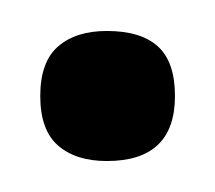

<svg xmlns="http://www.w3.org/2000/svg" viewBox="-20 -93 139 124"><path d="M49 11Q29 11 17.5 1Q6 -9 6 -31Q6 -53 17.5 -63Q29 -73 49 -73Q71 -73 82 -63Q93 -53 93 -31Q93 11 49 11Z"/></svg>

Font: Bricolage Grotesque 24pt Condensed ExtraLight
Style: Regular
Weight: 250
Width: 3
Designer: Mathieu Triay
Foundry: Atelier Triay
Version: Version 1.001;gftools[0.9.33.dev8+g029e19f]